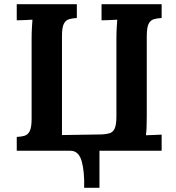

<svg xmlns="http://www.w3.org/2000/svg" viewBox="-20 -720 842 917"><path d="M382 177Q384 99 370 49.5Q356 0 316 0H60V-66Q83 -67 98.5 -72Q114 -77 122.5 -95Q131 -113 131 -153V-536Q131 -563 132.5 -588Q134 -613 135 -626Q119 -625 95 -624Q71 -623 60 -623V-700H347V-634Q325 -633 309 -628Q293 -623 284.5 -605.5Q276 -588 276 -547V-75L467 -78Q489 -79 504.5 -84Q520 -89 528 -107Q536 -125 536 -165V-536Q536 -563 537.5 -588Q539 -613 540 -626Q524 -625 500 -624Q476 -623 465 -623V-700H752V-634Q730 -633 714 -628Q698 -623 689.5 -605.5Q681 -588 681 -547V-164Q681 -137 680 -112Q679 -87 677 -74Q693 -75 717.5 -75.5Q742 -76 752 -77V0H455V177Z"/></svg>

Font: Lora
Style: Bold
Weight: 700
Designer: Olga Karpushina, Alexei Vanyashin (Cyrillic)
Foundry: Cyreal
Version: Version 3.006; ttfautohint (v1.8.4.7-5d5b);gftools[0.9.30]